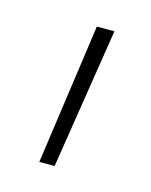

<svg xmlns="http://www.w3.org/2000/svg" viewBox="-54 -760 258 327"><g transform="rotate(15 75.0 -596.0)"><path d="M44 -472H71Q81 -535 90.5 -596Q100 -657 110 -720H79Z"/></g></svg>

Font: Josefin Slab Thin Light
Style: Italic
Weight: 300
Italic angle: -12°
Version: Version 2.000